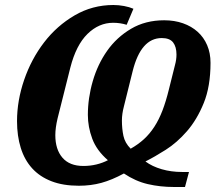

<svg xmlns="http://www.w3.org/2000/svg" viewBox="-20 -730 862 767"><path d="M719 17H675Q620 17 570.5 5.5Q521 -6 475 -37Q427 -11 385 0.5Q343 12 295 12Q232 12 185.5 -6Q139 -24 108.5 -57.5Q78 -91 63 -139Q48 -187 48 -246Q48 -328 76.5 -411Q105 -494 156 -560.5Q207 -627 278 -668.5Q349 -710 433 -710Q454 -710 475.5 -706Q497 -702 513 -695L486 -631Q460 -639 432 -639Q375 -639 329.5 -594.5Q284 -550 261 -460L210 -257Q201 -219 201 -190Q201 -133 229.5 -100Q258 -67 313 -67Q340 -67 365 -73Q390 -79 411 -90Q366 -129 348.5 -176Q331 -223 331 -271Q331 -338 350.5 -405.5Q370 -473 408 -527Q446 -581 503.5 -615Q561 -649 636 -649Q677 -649 711 -637Q745 -625 769.5 -603Q794 -581 807.5 -549.5Q821 -518 821 -479Q821 -385 794 -318.5Q767 -252 727 -206Q687 -160 642 -131.5Q597 -103 561 -85Q588 -65 626 -54Q664 -43 707 -43H735ZM475 -305Q467 -275 467 -248Q467 -216 473 -187.5Q479 -159 502 -136Q532 -153 555 -174Q578 -195 596.5 -223.5Q615 -252 629 -288.5Q643 -325 655 -374L679 -470Q685 -492 685 -512Q685 -543 671.5 -560.5Q658 -578 626 -578Q543 -578 510 -446Z"/></svg>

Font: IBM Plex Serif
Style: Bold Italic
Weight: 700
Italic angle: -14°
Designer: Mike Abbink, Paul van der Laan, Pieter van Rosmalen
Foundry: Bold Monday
Version: Version 3.001